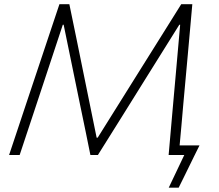

<svg xmlns="http://www.w3.org/2000/svg" viewBox="-20 -733 1036 908"><path d="M23 0Q42.5 -59 61.8 -116.2Q81 -173.5 102.5 -238.5L181 -473.5Q202.5 -537.5 221.2 -594Q240 -650.5 261 -713H308Q325.5 -628.5 341.8 -549.2Q358 -470 374 -391L437 -82H442L636 -392Q685 -470 734.5 -549.2Q784 -628.5 837 -713H889.5Q884 -652 879 -595.2Q874 -538.5 868 -472.5L846.5 -236.5Q842 -184.5 838 -138.5Q834 -92.5 829.5 -45.5H923.5Q910.5 -19.5 898 6Q885.5 31.5 873.5 56Q861.5 80.5 849.5 105Q837.5 129.5 825 154.5H778L851.5 0H777.5Q787 -105.5 795.2 -201.5Q803.5 -297.5 811 -378.5L832 -616H828L668 -360Q610.5 -267.5 552 -174Q493.5 -80.5 443 0H407.5Q397.5 -50 385 -110.8Q372.5 -171.5 359.2 -235.2Q346 -299 334 -358L281 -616H277L198.5 -378.5Q171 -296.5 139.8 -201.2Q108.5 -106 73 0Z"/></svg>

Font: Commissioner ExtraLight
Style: Italic
Weight: 200
Italic angle: -12°
Designer: Kostas Bartsokas
Foundry: Kostas Bartsokas
Version: Version 1.000; ttfautohint (v1.8.3)